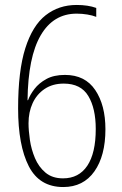

<svg xmlns="http://www.w3.org/2000/svg" viewBox="-20 -742 492 774"><path d="M53 -305Q53 -456 82 -547.5Q111 -639 164 -680.5Q217 -722 289 -722Q335 -722 368 -710V-674Q353 -680 332 -683.5Q311 -687 289 -687Q195 -687 144 -599.5Q93 -512 91 -338H93Q101 -360 119 -383.5Q137 -407 167 -423.5Q197 -440 242 -440Q323 -440 364 -379Q405 -318 405 -221Q405 -114 360.5 -51Q316 12 235 12Q139 12 96 -72Q53 -156 53 -305ZM234 -23Q298 -23 332 -74Q366 -125 366 -222Q366 -305 336 -355Q306 -405 237 -405Q192 -405 160 -383.5Q128 -362 111.5 -326Q95 -290 95 -245Q95 -216 100.5 -178Q106 -140 121 -104.5Q136 -69 163.5 -46Q191 -23 234 -23Z"/></svg>

Font: Noto Sans Khmer Condensed ExtraLight
Style: Regular
Weight: 200
Width: 3
Designer: Danh Hong and the Monotype Design Team
Foundry: Monotype Imaging Inc.
Version: Version 2.004; ttfautohint (v1.8.4.7-5d5b)